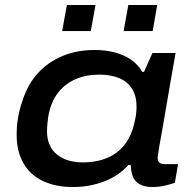

<svg xmlns="http://www.w3.org/2000/svg" viewBox="-20 -740 764 772"><path d="M274 12Q203 12 152 -12.5Q101 -37 74 -84Q47 -131 47 -198Q47 -236 53 -269Q59 -302 69 -331Q91 -401 133 -446.5Q175 -492 233 -515.5Q291 -539 360 -539Q404 -539 440.5 -529.5Q477 -520 505.5 -501Q534 -482 552 -451H559L593 -527H686L664 -402Q654 -343 646 -296.5Q638 -250 632 -215.5Q626 -181 621.5 -157Q617 -133 615.5 -120Q614 -107 614 -105Q614 -92 621 -86Q628 -80 644 -80H696L683 -5Q672 -1 646.5 5.5Q621 12 592 12Q562 12 542 1Q522 -10 513 -32Q510 -42 508 -53Q506 -64 506 -76L497 -77Q456 -32 397.5 -10Q339 12 274 12ZM314 -87Q355 -87 390 -97.5Q425 -108 452 -129Q479 -150 497 -182.5Q515 -215 523 -258Q526 -271 527 -280.5Q528 -290 528.5 -297.5Q529 -305 529 -311Q529 -354 511 -383Q493 -412 459 -426Q425 -440 379 -440Q326 -440 283.5 -421.5Q241 -403 212.5 -366Q184 -329 174 -271Q172 -257 171 -246Q170 -235 169.5 -227.5Q169 -220 169 -213Q169 -152 208 -119.5Q247 -87 314 -87ZM230 -615 249 -720H364L345 -615ZM477 -615 496 -720H612L594 -615Z"/></svg>

Font: Archivo Expanded Medium
Style: Italic
Weight: 500
Width: 7
Italic angle: -10°
Designer: Hector Gatti
Foundry: Omnibus-Type
Version: Version 2.001